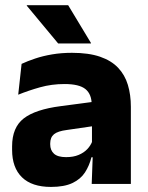

<svg xmlns="http://www.w3.org/2000/svg" viewBox="-20 -707 567 738"><path d="M332.5 0 337 -123 333.5 -130.5V-284L332.5 -304Q332.5 -345 308.5 -364.5Q284.5 -384 228 -384Q178.5 -384 134 -371.5Q89.5 -359 50 -343L63 -461.5Q86.5 -472.5 115.8 -482.2Q145 -492 180.5 -498Q216 -504 256.5 -504Q321 -504 364.5 -489Q408 -474 434 -446.5Q460 -419 471.5 -380.8Q483 -342.5 483 -296.5V0ZM176 11.5Q102.5 11.5 64.5 -25.5Q26.5 -62.5 26.5 -131V-144.5Q26.5 -217 71.2 -251.8Q116 -286.5 213.5 -299L345.5 -316.5L354.5 -224.5L237.5 -207.5Q202 -203 187.5 -191Q173 -179 173 -155.5V-152Q173 -129.5 187.5 -116.2Q202 -103 234 -103Q262 -103 282.2 -111.5Q302.5 -120 315.5 -133.8Q328.5 -147.5 335 -164.5L356.5 -102.5H331.5Q323.5 -70.5 306.8 -44.5Q290 -18.5 258.5 -3.5Q227 11.5 176 11.5ZM242 -687 329.5 -542V-540H203.5L83 -685V-687Z"/></svg>

Font: Anek Gurmukhi
Style: Bold
Weight: 700
Designer: Sarang Kulkarni (Gurmukhi), Yesha Goshar (Latin)
Foundry: Ek Type
Version: Version 1.003